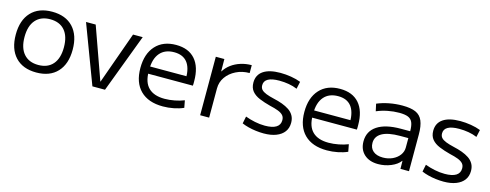

<svg xmlns="http://www.w3.org/2000/svg" viewBox="-23 -1084 4212 1649"><g transform="rotate(15 2082.5 -260.0)"><path d="M296 10Q176 10 109.5 -61Q43 -132 43 -260Q43 -388 109.5 -459Q176 -530 296 -530Q416 -530 482.5 -459Q549 -388 549 -260Q549 -132 482.5 -61Q416 10 296 10ZM296 -57Q380 -57 425.5 -109.5Q471 -162 471 -260Q471 -358 425.5 -410.5Q380 -463 296 -463Q213 -463 167 -410.5Q121 -358 121 -260Q121 -162 167 -109.5Q213 -57 296 -57Z M794 0 598 -520H684L849 -58H851L1016 -520H1102L906 0Z M1422 10Q1292 10 1221.5 -60Q1151 -130 1151 -260Q1151 -386 1216.5 -458Q1282 -530 1398 -530Q1509 -530 1568 -462.5Q1627 -395 1627 -269Q1627 -259 1627 -248Q1627 -237 1626 -229H1194V-293H1568L1553 -272Q1553 -369 1514 -417Q1475 -465 1398 -465Q1316 -465 1272 -413.5Q1228 -362 1228 -267V-247Q1228 -152 1276.5 -104.5Q1325 -57 1419 -57Q1462 -57 1508.5 -66Q1555 -75 1592 -90L1604 -26Q1566 -9 1518 0.5Q1470 10 1422 10Z M1752 0V-520H1828L1829 -411H1831Q1854 -448 1890 -474.5Q1926 -501 1972 -515.5Q2018 -530 2069 -530V-460Q2003 -460 1949 -433Q1895 -406 1863.5 -361Q1832 -316 1832 -260V0Z M2319 10Q2285 10 2249 5.5Q2213 1 2180.5 -7.5Q2148 -16 2123 -27L2136 -91Q2176 -76 2221.5 -66.5Q2267 -57 2311 -57Q2377 -57 2411 -78Q2445 -99 2445 -141Q2445 -168 2430 -184.5Q2415 -201 2385.5 -212.5Q2356 -224 2311 -234Q2257 -248 2213.5 -266Q2170 -284 2145.5 -313.5Q2121 -343 2121 -390Q2121 -458 2173.5 -494Q2226 -530 2325 -530Q2372 -530 2420.5 -522Q2469 -514 2507 -499L2493 -434Q2458 -449 2417 -456Q2376 -463 2334 -463Q2267 -463 2233.5 -444Q2200 -425 2200 -388Q2200 -363 2214 -348Q2228 -333 2256 -322Q2284 -311 2327 -301Q2368 -292 2403.5 -279Q2439 -266 2466 -248Q2493 -230 2508.5 -203Q2524 -176 2524 -139Q2524 -92 2499.5 -59Q2475 -26 2429 -8Q2383 10 2319 10Z M2880 10Q2750 10 2679.5 -60Q2609 -130 2609 -260Q2609 -386 2674.5 -458Q2740 -530 2856 -530Q2967 -530 3026 -462.5Q3085 -395 3085 -269Q3085 -259 3085 -248Q3085 -237 3084 -229H2652V-293H3026L3011 -272Q3011 -369 2972 -417Q2933 -465 2856 -465Q2774 -465 2730 -413.5Q2686 -362 2686 -267V-247Q2686 -152 2734.5 -104.5Q2783 -57 2877 -57Q2920 -57 2966.5 -66Q3013 -75 3050 -90L3062 -26Q3024 -9 2976 0.5Q2928 10 2880 10Z M3336 10Q3257 10 3211 -32.5Q3165 -75 3165 -147Q3165 -237 3238 -285.5Q3311 -334 3447 -334H3530Q3530 -384 3518 -412Q3506 -440 3478 -451.5Q3450 -463 3400 -463Q3350 -463 3298.5 -453Q3247 -443 3200 -423L3186 -487Q3236 -508 3293.5 -519Q3351 -530 3410 -530Q3485 -530 3528 -511Q3571 -492 3590 -447Q3609 -402 3609 -327V0H3533L3532 -71H3530Q3504 -35 3449.5 -12.5Q3395 10 3336 10ZM3361 -55Q3408 -55 3446.5 -73Q3485 -91 3507.5 -121.5Q3530 -152 3530 -189V-273H3457Q3351 -273 3297 -242.5Q3243 -212 3243 -154Q3243 -108 3274 -81.5Q3305 -55 3361 -55Z M3918 10Q3884 10 3848 5.5Q3812 1 3779.5 -7.5Q3747 -16 3722 -27L3735 -91Q3775 -76 3820.5 -66.5Q3866 -57 3910 -57Q3976 -57 4010 -78Q4044 -99 4044 -141Q4044 -168 4029 -184.5Q4014 -201 3984.5 -212.5Q3955 -224 3910 -234Q3856 -248 3812.5 -266Q3769 -284 3744.5 -313.5Q3720 -343 3720 -390Q3720 -458 3772.5 -494Q3825 -530 3924 -530Q3971 -530 4019.5 -522Q4068 -514 4106 -499L4092 -434Q4057 -449 4016 -456Q3975 -463 3933 -463Q3866 -463 3832.5 -444Q3799 -425 3799 -388Q3799 -363 3813 -348Q3827 -333 3855 -322Q3883 -311 3926 -301Q3967 -292 4002.5 -279Q4038 -266 4065 -248Q4092 -230 4107.5 -203Q4123 -176 4123 -139Q4123 -92 4098.5 -59Q4074 -26 4028 -8Q3982 10 3918 10Z"/></g></svg>

Font: M PLUS 1
Style: Regular
Weight: 400
Designer: Coji Morishita
Foundry: UNDERFOREST DESIGN
Version: Version 1.001